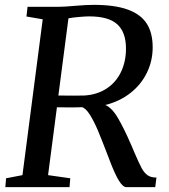

<svg xmlns="http://www.w3.org/2000/svg" viewBox="-20 -771 695 791"><path d="M532.5 -145.5Q553 -98 563.5 -78.5Q574 -59 587.8 -49.2Q601.5 -39.5 624.5 -39.5L619.5 0H500.5Q486.5 0 470 -26.5Q453.5 -53 431.5 -111L424 -130.5Q400 -193.5 384 -231.8Q368 -270 350.5 -298Q333 -326 317 -329.5Q309 -328.5 265.5 -328.5L214.5 -329L178 -49.5L269.5 -36.5L266.5 0H2L5 -36.5L72.5 -49.5L156 -691.5L89 -703L93.5 -743H222Q245 -743 289 -747Q336 -751 366 -751Q453 -751 506.5 -731.5Q560 -712 584.5 -673.8Q609 -635.5 609 -576Q609 -520 585 -471Q561 -422 516.8 -387.5Q472.5 -353 414 -338.5Q442 -326.5 467.2 -282.5Q492.5 -238.5 517.5 -180.5L522.5 -169.5ZM499 -571Q499 -638 463.2 -670.8Q427.5 -703.5 347 -703.5Q333 -703.5 306.5 -701.2Q280 -699 262 -695.5L220.5 -377.5L282 -377L327 -377.5Q379.5 -380.5 418.5 -405.8Q457.5 -431 478.2 -474Q499 -517 499 -571Z"/></svg>

Font: Merriweather Text
Style: Italic
Weight: 400
Italic angle: -7.8°
Designer: Eben Sorkin
Foundry: Eben Sorkin
Version: Version 2.100